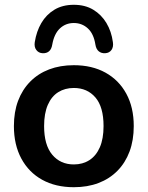

<svg xmlns="http://www.w3.org/2000/svg" viewBox="-20 -771 616 801"><path d="M288 10Q212 10 156 -21Q100 -52 69 -109.5Q38 -167 38 -245Q38 -304 55.5 -350.5Q73 -397 106 -430.5Q139 -464 185 -481.5Q231 -499 288 -499Q364 -499 420 -468Q476 -437 507 -380Q538 -323 538 -245Q538 -186 520.5 -139Q503 -92 470 -58.5Q437 -25 391 -7.5Q345 10 288 10ZM288 -85Q325 -85 353 -103Q381 -121 396.5 -156.5Q412 -192 412 -245Q412 -325 378 -364.5Q344 -404 288 -404Q251 -404 223 -386.5Q195 -369 179.5 -333.5Q164 -298 164 -245Q164 -166 198 -125.5Q232 -85 288 -85ZM157 -549Q141 -550 131.5 -562.5Q122 -575 125 -595Q132 -640 152.5 -675Q173 -710 207 -730.5Q241 -751 288 -751Q335 -751 369 -730.5Q403 -710 424 -675Q445 -640 451 -595Q454 -575 445 -562.5Q436 -550 419 -549Q403 -548 392 -557Q381 -566 378 -585Q371 -630 346.5 -652.5Q322 -675 288 -675Q254 -675 230 -652.5Q206 -630 198 -585Q195 -566 184.5 -557Q174 -548 157 -549Z"/></svg>

Font: Nunito ExtraLight
Style: Bold
Weight: 700
Version: Version 3.602